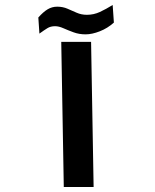

<svg xmlns="http://www.w3.org/2000/svg" viewBox="-20 -753 626 773"><path d="M236.8 0 226.6 -584.5H346.7L356.9 0ZM324.7 -614.7Q298.3 -614.7 275.9 -623Q253.4 -631.3 235.1 -639.4Q216.8 -647.5 201.7 -647.5Q183.6 -647.5 170.9 -639.6Q158.2 -631.8 138.7 -617.7L134.3 -682.6Q154.3 -705.1 171.9 -715.6Q189.5 -726.1 210.4 -726.1Q232.9 -726.1 251.5 -718Q270 -710 288.8 -701.7Q307.6 -693.4 330.1 -693.4Q357.4 -693.4 382.1 -704.8Q406.7 -716.3 433.6 -732.9L438.5 -662.1Q413.1 -639.2 381.8 -627Q350.6 -614.7 324.7 -614.7Z"/></svg>

Font: Cascadia Code SemiBold
Style: Regular
Weight: 600
Monospace: yes
Designer: Aaron Bell
Foundry: Saja Typeworks
Version: Version 2404.023; ttfautohint (v1.8.4)